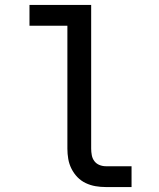

<svg xmlns="http://www.w3.org/2000/svg" viewBox="-20 -755 640 775"><path d="M407 0Q386 0 365.5 -3.5Q345 -7 326 -16Q307 -25 292.5 -40Q278 -55 268.5 -74Q259 -93 255.5 -113.5Q252 -134 252 -155V-651H99V-735H348V-155Q348 -142 350.5 -128.5Q353 -115 361 -104.5Q369 -94 381.5 -89Q394 -84 407 -84H511V0Z"/></svg>

Font: Iosevka Curly Slab MdEx
Style: Regular
Weight: 500
Width: 7
Monospace: yes
Designer: Belleve Invis
Foundry: Belleve Invis
Version: Version 11.1.0; ttfautohint (v1.8.3)